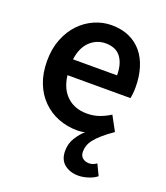

<svg xmlns="http://www.w3.org/2000/svg" viewBox="-132 -594 771 893"><g transform="rotate(20 253.5 -147.5)"><path d="M360 208Q318 208 290.5 186Q263 164 263 120Q263 83 282 53.5Q301 24 321 7Q310 10 301 11Q292 12 283 12Q232 12 188 -5.5Q144 -23 111 -56Q78 -89 59.5 -136.5Q41 -184 41 -245Q41 -305 60 -353Q79 -401 110.5 -434Q142 -467 183 -485Q224 -503 267 -503Q317 -503 355 -486Q393 -469 418.5 -438Q444 -407 457 -364Q470 -321 470 -270Q470 -253 468.5 -238Q467 -223 465 -214H153Q161 -148 199.5 -112.5Q238 -77 298 -77Q330 -77 357.5 -86.5Q385 -96 412 -113L451 -41Q418 -18 397 0.5Q376 19 364 34.5Q352 50 347 65Q342 80 342 95Q342 116 355 126.5Q368 137 387 137Q406 137 424 124L450 178Q433 192 407 200Q381 208 360 208ZM152 -292H370Q370 -349 345.5 -381.5Q321 -414 270 -414Q226 -414 193 -383Q160 -352 152 -292Z"/></g></svg>

Font: CV Source Sans Light
Style: Bold
Weight: 600
Designer: Paul D. Hunt
Foundry: Adobe Systems Incorporated
Version: Version 3.001